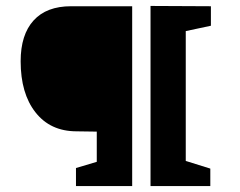

<svg xmlns="http://www.w3.org/2000/svg" viewBox="-20 -629 811 649"><path d="M488.8 0V-608.9L692.9 -607.9V-542L607.9 -523.9V-85L690.9 -59.1V0ZM236.8 0V-61L307.1 -82V-184.1L237.8 -185.1Q149.9 -185.5 99.9 -249.3Q49.8 -313 49.8 -421.9Q49.8 -511.7 93.5 -559.8Q137.2 -607.9 220.2 -607.9H426.8V0Z"/></svg>

Font: Grenze
Style: Bold
Weight: 700
Designer: Renata Polastri
Foundry: Omnibus-Type
Version: Version 1.002;PS 001.002;hotconv 1.0.88;makeotf.lib2.5.64775